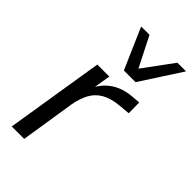

<svg xmlns="http://www.w3.org/2000/svg" viewBox="-233 -826 895 895"><g transform="rotate(45 215.0 -378.0)"><path d="M37 0 115 -486H194L175 -370H165Q183 -423 227 -457Q271 -491 339 -496L378 -499L379 -429L323 -424Q270 -419 237 -399.5Q204 -380 186.5 -347Q169 -314 161 -268L119 0ZM222 -554 134 -756H189L264 -608L373 -756H430L299 -554Z"/></g></svg>

Font: Nunito Sans 12pt ExtraLight 12pt
Style: Italic
Weight: 400
Italic angle: -9°
Version: Version 3.101;gftools[0.9.27]